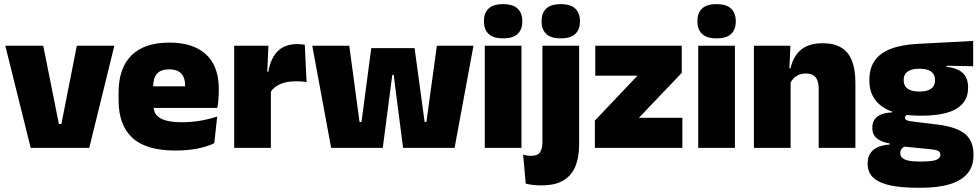

<svg xmlns="http://www.w3.org/2000/svg" viewBox="-20 -713 4725 926"><path d="M276 -115 350.5 -492.5H531.5L410.5 0H128L5.5 -492.5H188.5L264 -115Z M826 13Q684.5 13 618.2 -48.5Q552 -110 552 -228.5V-267Q552 -384.5 614.2 -446Q676.5 -507.5 796 -507.5Q875.5 -507.5 928.5 -481.2Q981.5 -455 1008.2 -405.8Q1035 -356.5 1035 -287V-271.5Q1035 -251.5 1033.2 -230.8Q1031.5 -210 1028 -192.5H869.5Q871.5 -223 872.2 -250Q873 -277 873 -298.5Q873 -324.5 865 -342.2Q857 -360 840 -369.2Q823 -378.5 796 -378.5Q755.5 -378.5 737.2 -357.5Q719 -336.5 719 -298V-253.5L720 -234.5V-203.5Q720 -188 725.5 -173.5Q731 -159 745.8 -147.8Q760.5 -136.5 787.8 -130Q815 -123.5 858.5 -123.5Q903 -123.5 945.5 -130.8Q988 -138 1027.5 -151L1013.5 -22.5Q979 -5.5 931.2 3.8Q883.5 13 826 13ZM645.5 -192.5V-296.5H992.5V-192.5Z M1284 -267.5 1233 -367.5H1274.5Q1284.5 -430 1318.5 -465.2Q1352.5 -500.5 1416 -500.5Q1425.5 -500.5 1433.8 -499.5Q1442 -498.5 1450 -497L1458.5 -317Q1448.5 -319 1434.8 -320Q1421 -321 1408 -321Q1361 -321 1330 -306.8Q1299 -292.5 1284 -267.5ZM1109.5 0V-492.5H1274.5L1267.5 -329.5H1286.5V0Z M1577 0 1486 -492.5H1664.5L1714 -124.5H1723.5L1770.5 -481H1979.5L2028 -124.5H2036.5L2087 -492.5H2263.5L2172.5 0H1924L1885 -302L1879 -352H1872L1865.5 -302L1826 0Z M2318 0V-492.5H2495V0ZM2406.5 -528Q2358 -528 2336 -549.8Q2314 -571.5 2314 -608.5V-612.5Q2314 -649.5 2336 -671.2Q2358 -693 2406.5 -693Q2454.5 -693 2476.8 -671.2Q2499 -649.5 2499 -612.5V-608.5Q2499 -571 2476.8 -549.5Q2454.5 -528 2406.5 -528Z M2596 -81V-492.5H2773V-81ZM2684.5 -528Q2636 -528 2614 -549.8Q2592 -571.5 2592 -608.5V-612.5Q2592 -649.5 2614 -671.2Q2636 -693 2684.5 -693Q2732.5 -693 2754.8 -671.2Q2777 -649.5 2777 -612.5V-608.5Q2777 -571 2754.8 -549.5Q2732.5 -528 2684.5 -528ZM2591.5 181Q2569 181 2549.5 178.8Q2530 176.5 2515.5 172.5L2503 33Q2512 35.5 2521.2 37Q2530.5 38.5 2540 38.5Q2574.5 38.5 2585.2 20.5Q2596 2.5 2596 -28V-103H2773V-15.5Q2773 43.5 2755.8 87.5Q2738.5 131.5 2699 156.2Q2659.5 181 2591.5 181Z M3271 -145V0H2849V-131.5L3054.5 -348H2851V-492.5H3268V-361.5L3061.5 -145Z M3347.5 0V-492.5H3524.5V0ZM3436 -528Q3387.5 -528 3365.5 -549.8Q3343.5 -571.5 3343.5 -608.5V-612.5Q3343.5 -649.5 3365.5 -671.2Q3387.5 -693 3436 -693Q3484 -693 3506.2 -671.2Q3528.5 -649.5 3528.5 -612.5V-608.5Q3528.5 -571 3506.2 -549.5Q3484 -528 3436 -528Z M3928.5 0V-283Q3928.5 -306.5 3922.8 -323.5Q3917 -340.5 3903 -349.5Q3889 -358.5 3865 -358.5Q3846.5 -358.5 3832 -352Q3817.5 -345.5 3807.2 -334.8Q3797 -324 3791 -310.5L3764 -383.5H3792.5Q3800 -418 3817.8 -445.2Q3835.5 -472.5 3867.2 -488.5Q3899 -504.5 3948.5 -504.5Q4002.5 -504.5 4037.2 -483.5Q4072 -462.5 4088.8 -420.2Q4105.5 -378 4105.5 -313.5V0ZM3616 0V-492.5H3792L3786.5 -366L3793 -348V0Z M4420.5 -155Q4295.5 -155 4234.2 -199.2Q4173 -243.5 4173 -322V-328Q4173 -383 4198.2 -420Q4223.5 -457 4275.5 -477.2Q4327.5 -497.5 4407.5 -501.5L4673.5 -515.5V-393.5L4545.5 -396V-391Q4581 -386.5 4604 -374.5Q4627 -362.5 4638 -342Q4649 -321.5 4649 -291.5V-288.5Q4649 -223.5 4594 -189.2Q4539 -155 4420.5 -155ZM4411.5 66H4428Q4461 66 4480 62.2Q4499 58.5 4507.2 51.2Q4515.5 44 4515.5 34V33Q4515.5 19 4502.2 13.8Q4489 8.5 4466 6.5L4319 -8L4356.5 -10.5Q4346 -8.5 4338.2 -3.8Q4330.5 1 4326.2 8.2Q4322 15.5 4322 25.5V26.5Q4322 38.5 4330.8 47.5Q4339.5 56.5 4359.2 61.2Q4379 66 4411.5 66ZM4403.5 192.5Q4326.5 192.5 4273 181Q4219.5 169.5 4192 144Q4164.5 118.5 4164.5 77V75Q4164.5 46.5 4177 27Q4189.5 7.5 4213.5 -3.2Q4237.5 -14 4271 -16V-21Q4231.5 -28 4209.2 -45.5Q4187 -63 4187 -96V-97Q4187 -121 4198.2 -137Q4209.5 -153 4230.8 -161.5Q4252 -170 4282 -170.5V-190L4399.5 -160H4368Q4356 -160 4350.5 -156.5Q4345 -153 4345 -146V-145.5Q4345 -136 4354.5 -132.5Q4364 -129 4384.5 -126.5L4500 -112.5Q4588 -102 4631.5 -69.2Q4675 -36.5 4675 33V36.5Q4675 89.5 4645.8 124Q4616.5 158.5 4560.5 175.5Q4504.5 192.5 4424 192.5ZM4414 -271.5Q4440 -271.5 4456.5 -277.8Q4473 -284 4481.2 -296Q4489.5 -308 4489.5 -325V-328Q4489.5 -345 4481.2 -357Q4473 -369 4456.5 -375.2Q4440 -381.5 4414 -381.5Q4388.5 -381.5 4371.8 -375.2Q4355 -369 4346.8 -357.2Q4338.5 -345.5 4338.5 -328V-325Q4338.5 -308 4346.8 -296Q4355 -284 4371.8 -277.8Q4388.5 -271.5 4414 -271.5Z"/></svg>

Font: Anek Gujarati ExtraBold
Style: Regular
Weight: 800
Version: Version 1.003